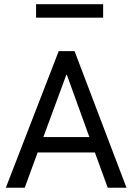

<svg xmlns="http://www.w3.org/2000/svg" viewBox="-20 -879 627 899"><path d="M484.4 0 424.3 -165H156.2L95.7 0H7.3L254.9 -639.6H329.1L572.3 0ZM290.5 -528.8 183.1 -237.3H398.4L293 -528.8ZM462.9 -859.4V-796.4H148.9V-859.4Z"/></svg>

Font: Yantramanav
Style: Regular
Weight: 400
Version: Version 1.001;PS 1.0;hotconv 1.0.72;makeotf.lib2.5.5900; ttf